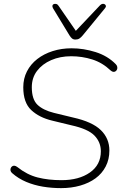

<svg xmlns="http://www.w3.org/2000/svg" viewBox="-20 -962 640 990"><path d="M295 8Q247 8 201.5 0.5Q156 -7 115.5 -24Q75 -41 43 -69Q36 -75 34.5 -81.5Q33 -88 35 -94Q37 -100 42 -104Q47 -108 54 -107.5Q61 -107 69 -101Q119 -61 174 -47Q229 -33 297 -33Q387 -33 443.5 -72.5Q500 -112 500 -182Q500 -229 467 -263Q434 -297 348 -316L249 -340Q182 -356 141 -394.5Q100 -433 100 -512Q100 -557 119 -594Q138 -631 172 -657.5Q206 -684 251.5 -698.5Q297 -713 349 -713Q411 -713 473 -693.5Q535 -674 577 -631Q583 -625 584.5 -617.5Q586 -610 583.5 -604Q581 -598 576 -594.5Q571 -591 564.5 -591.5Q558 -592 550 -599Q508 -639 455.5 -655.5Q403 -672 347 -672Q290 -672 244 -652Q198 -632 171 -596.5Q144 -561 144 -512Q144 -450 173 -422Q202 -394 258 -380L357 -356Q456 -334 500 -291Q544 -248 544 -186Q544 -140 525 -103.5Q506 -67 472.5 -42.5Q439 -18 393.5 -5Q348 8 295 8ZM369 -758Q358 -758 351 -764Q344 -770 338 -780L253 -920Q249 -928 250.5 -933.5Q252 -939 257.5 -941Q263 -943 270 -941.5Q277 -940 282 -932L371 -803L496 -935Q502 -941 508.5 -942Q515 -943 520 -940Q525 -937 526 -931.5Q527 -926 521 -919L407 -780Q398 -769 389.5 -763.5Q381 -758 369 -758Z"/></svg>

Font: Nunito ExtraLight
Style: Italic
Weight: 200
Italic angle: -9°
Designer: Vernon Adams
Foundry: Vernon Adams
Version: Version 3.602